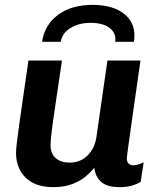

<svg xmlns="http://www.w3.org/2000/svg" viewBox="-20 -760 640 790"><path d="M200 10Q125 10 85.5 -29Q46 -68 46 -131Q46 -144 49.5 -174Q53 -204 59.5 -250.5Q66 -297 75.5 -362.5Q85 -428 97 -511H235Q223 -430 214 -369.5Q205 -309 199 -267Q193 -225 190.5 -199.5Q188 -174 188 -161Q188 -128 209 -109.5Q230 -91 267 -91Q312 -91 341.5 -121.5Q371 -152 377 -198L422 -511H558Q548 -440 538 -371Q528 -302 520 -245Q512 -188 507 -151.5Q502 -115 502 -107Q502 -94 509.5 -87Q517 -80 527 -80Q546 -80 571 -92L559 -12Q543 -2 522 4Q501 10 472 10Q421 10 396.5 -11.5Q372 -33 368 -70Q355 -53 332.5 -34Q310 -15 277 -2.5Q244 10 200 10ZM153 -588Q164 -659 219.5 -699.5Q275 -740 361 -740Q448 -740 495 -699.5Q542 -659 531 -588H454Q459 -623 431.5 -644.5Q404 -666 353 -666Q304 -666 269.5 -644.5Q235 -623 230 -588Z"/></svg>

Font: Chivo Mono SemiBold
Style: Italic
Weight: 600
Italic angle: -8.05°
Monospace: yes
Version: Version 1.008